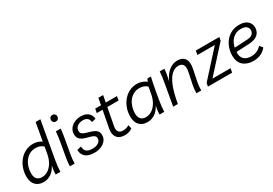

<svg xmlns="http://www.w3.org/2000/svg" viewBox="34 -1645 3643 2558"><g transform="rotate(-30 1856.0 -366.0)"><path d="M212 8Q134 8 89.5 -38.5Q45 -85 45 -170Q45 -240 67.5 -301Q90 -362 129.5 -408Q169 -454 222.5 -480Q276 -506 338 -506Q375 -506 410 -494.5Q445 -483 468 -465L473 -497L516 -740H589L488 -169Q480 -122 475 -74Q470 -26 470 0H398Q398 -32 402 -64Q406 -96 413 -129Q376 -59 324.5 -25.5Q273 8 212 8ZM223 -60Q276 -60 320 -89.5Q364 -119 395 -172.5Q426 -226 438 -296L456 -396Q413 -440 338 -440Q287 -440 246.5 -418Q206 -396 178 -358Q150 -320 135.5 -273Q121 -226 121 -176Q121 -120 147.5 -90Q174 -60 223 -60Z M616 0Q616 -32 620 -63Q624 -94 629 -126L664 -324Q672 -368 678 -411Q684 -454 687 -497H761Q758 -454 750 -405Q742 -356 736 -322L702 -131Q690 -65 690 0ZM755 -610Q731 -610 718 -625Q705 -640 705 -660Q705 -680 718.5 -695Q732 -710 755 -710Q778 -710 791.5 -695Q805 -680 805 -660Q805 -640 791.5 -625Q778 -610 755 -610Z M998 8Q815 8 811 -140L876 -155Q877 -102 905.5 -77Q934 -52 999 -52Q1054 -52 1089 -76Q1124 -100 1124 -139Q1124 -165 1106 -179Q1088 -193 1060 -201.5Q1032 -210 1000 -218Q968 -226 940 -239.5Q912 -253 894 -277Q876 -301 876 -342Q876 -392 904 -429Q932 -466 977 -485.5Q1022 -505 1073 -505Q1141 -505 1182 -472Q1223 -439 1229 -379L1166 -363Q1159 -445 1071 -445Q1019 -445 984.5 -419Q950 -393 950 -350Q950 -323 967.5 -307.5Q985 -292 1013.5 -282.5Q1042 -273 1073.5 -264.5Q1105 -256 1133.5 -243Q1162 -230 1179.5 -207.5Q1197 -185 1197 -147Q1197 -99 1168.5 -64Q1140 -29 1094 -10.5Q1048 8 998 8Z M1461 8Q1377 8 1341 -42Q1305 -92 1319 -168L1370 -435H1281L1292 -497H1382L1401 -601H1474L1455 -497H1627L1616 -435H1443L1392 -164Q1383 -115 1402.5 -86.5Q1422 -58 1472 -58Q1497 -58 1518 -63.5Q1539 -69 1564 -86L1578 -28Q1553 -9 1522 -0.5Q1491 8 1461 8Z M1810 8Q1732 8 1687.5 -38.5Q1643 -85 1643 -170Q1643 -240 1665.5 -301Q1688 -362 1727.5 -408Q1767 -454 1820.5 -480Q1874 -506 1936 -506Q1978 -506 2017 -491.5Q2056 -477 2077 -456L2095 -497H2149Q2137 -445 2128.5 -403.5Q2120 -362 2114 -326L2086 -169Q2078 -122 2073 -74Q2068 -26 2068 0H1996Q1996 -32 2000 -64Q2004 -96 2011 -129Q1974 -59 1922.5 -25.5Q1871 8 1810 8ZM1821 -60Q1874 -60 1918 -89.5Q1962 -119 1993 -172.5Q2024 -226 2036 -296L2054 -396Q2011 -440 1936 -440Q1885 -440 1844.5 -418Q1804 -396 1776 -358Q1748 -320 1733.5 -273Q1719 -226 1719 -176Q1719 -120 1745.5 -90Q1772 -60 1821 -60Z M2205 0 2262 -324Q2270 -368 2276 -411Q2282 -454 2285 -497H2356Q2354 -460 2346.5 -414.5Q2339 -369 2327 -319Q2367 -410 2426.5 -458Q2486 -506 2559 -506Q2635 -506 2671 -455.5Q2707 -405 2685 -300L2650 -132Q2643 -99 2640 -66Q2637 -33 2637 0H2563Q2563 -64 2576 -126L2611 -292Q2627 -369 2607 -403.5Q2587 -438 2534 -438Q2482 -438 2433.5 -396.5Q2385 -355 2345 -259Q2305 -163 2277 0Z M2740 0 2749 -51 3097 -435H2829L2840 -497H3202L3193 -446L2845 -62H3123L3112 0Z M3439 8Q3343 8 3284.5 -43.5Q3226 -95 3226 -193Q3226 -255 3245.5 -311.5Q3265 -368 3302 -412Q3339 -456 3391.5 -481Q3444 -506 3510 -506Q3593 -506 3636 -467Q3679 -428 3679 -371Q3679 -331 3661.5 -298Q3644 -265 3604.5 -244Q3565 -223 3498 -219L3300 -210Q3295 -136 3334 -98Q3373 -60 3447 -60Q3488 -60 3529.5 -77Q3571 -94 3600 -130L3640 -84Q3601 -35 3550 -13.5Q3499 8 3439 8ZM3503 -447Q3448 -447 3407 -422Q3366 -397 3341.5 -357Q3317 -317 3309 -271L3494 -280Q3562 -283 3587 -307.5Q3612 -332 3612 -367Q3612 -401 3586 -424Q3560 -447 3503 -447Z"/></g></svg>

Font: Livvic
Style: Italic
Weight: 400
Italic angle: -10°
Designer: Jacques Le Bailly, Baron von Fonthausen
Version: Version 1.001; ttfautohint (v1.8.2)